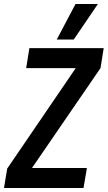

<svg xmlns="http://www.w3.org/2000/svg" viewBox="-47 -941 539 961"><path d="M-27 0 -11 -97 332 -600H84L100 -700H472L456 -600L113 -100H388L371 0ZM237 -743 331 -921H443L322 -743Z"/></svg>

Font: Georama SemiCondensed SemiBold
Style: Italic
Weight: 600
Width: 4
Italic angle: -9°
Designer: Jean-Baptiste Levee
Foundry: Production Type
Version: Version 1.000